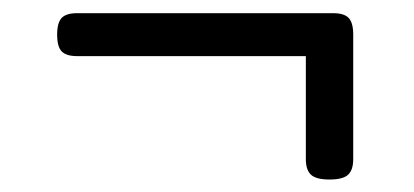

<svg xmlns="http://www.w3.org/2000/svg" viewBox="-20 -433 640 297"><path d="M99.1 -346.2Q82.5 -346.2 75.4 -353.5Q68.4 -360.8 68.4 -379.4Q68.4 -397.9 75.4 -405.3Q82.5 -412.6 99.1 -412.6H495.6Q512.2 -412.6 519.3 -405.3Q526.4 -397.9 526.4 -379.4V-187Q526.4 -169.9 518.3 -162.6Q510.3 -155.3 489.7 -155.3Q469.2 -155.3 461.2 -162.6Q453.1 -169.9 453.1 -187V-346.2Z"/></svg>

Font: Courier Prime
Style: Regular
Weight: 400
Designer: Alan Dague-Greene
Foundry: Quote-Unquote Apps
Version: Version 1.203